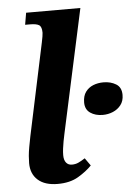

<svg xmlns="http://www.w3.org/2000/svg" viewBox="-54 -802 599 853"><g transform="rotate(-5 245.0 -375.0)"><path d="M169 10Q112 10 81 -17.5Q50 -45 50 -93Q50 -107 51.5 -125Q53 -143 57 -165Q61 -187 66 -212L153 -622Q156 -635 158 -648Q160 -661 160 -665Q160 -692 148 -699.5Q136 -707 107 -707H86L95 -760H337L218 -211Q214 -193 211 -176.5Q208 -160 206 -144.5Q204 -129 204 -115Q204 -93 213.5 -81.5Q223 -70 239 -70Q255 -70 268 -76Q281 -82 298 -93L322 -59Q298 -34 261 -12Q224 10 169 10ZM395 -278Q362 -278 339.5 -293.5Q317 -309 317 -340Q317 -369 330 -387Q343 -405 364 -413.5Q385 -422 410 -422Q442 -422 466 -407.5Q490 -393 490 -359Q490 -332 476 -314Q462 -296 440.5 -287Q419 -278 395 -278Z"/></g></svg>

Font: Noto Serif
Style: Italic
Weight: 400
Italic angle: -12°
Designer: Monotype Design Team
Foundry: Monotype Imaging Inc.
Version: Version 2.013